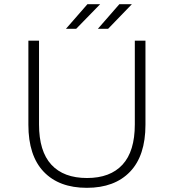

<svg xmlns="http://www.w3.org/2000/svg" viewBox="-20 -895 833 920"><path d="M116 -297V-700H167V-299Q167 -170 226 -106Q285 -42 397 -42Q508 -42 567 -106Q626 -170 626 -299V-700H677V-297Q677 -149 603 -72Q529 5 396 5Q263 5 189.5 -72Q116 -149 116 -297ZM399 -875H460L345 -757H296ZM552 -875H612L498 -757H449Z"/></svg>

Font: Idrija Light
Style: Regular
Weight: 300
Designer: Julieta Ulanovsky
Foundry: Julieta Ulanovsky
Version: Version 7.200